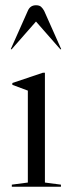

<svg xmlns="http://www.w3.org/2000/svg" viewBox="-20 -711 269 731"><path d="M212 -8V0H25V-8L86 -16V-366L27 -388V-395L143 -434H151V-16ZM213 -524 210 -523 117 -629 24 -523 21 -524 86 -670Q95 -691 117 -691Q130 -691 136.5 -685Q143 -679 148 -670Z"/></svg>

Font: Libre Caslon Display
Style: Regular
Weight: 400
Designer: Pablo Impallari, Rodrigo Fuenzalida
Foundry: Pablo Impallari, Rodrigo Fuenzalida
Version: Version 1.002; ttfautohint (v1.5)